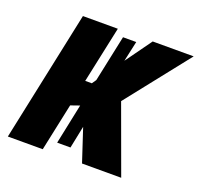

<svg xmlns="http://www.w3.org/2000/svg" viewBox="-124 -850 1022 987"><g transform="rotate(20 386.5 -357.0)"><path d="M311 -276.9 262.2 -259.8 207 0H16.1L167 -713.9H357.9L292 -404.8H328.1L344.2 -428.2L397.9 -682.1H470.2L445.8 -570.8L548.8 -713.9H772.9L501 -370.1L636.2 0H421.9L362.8 -179.2L337.9 -57.1H265.1Z"/></g></svg>

Font: Open Sans Extrabold
Style: Italic
Weight: 800
Italic angle: -12°
Foundry: Ascender Corporation
Version: Version 1.10